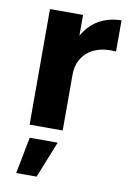

<svg xmlns="http://www.w3.org/2000/svg" viewBox="-87 -597 590 880"><g transform="rotate(10 208.0 -157.5)"><path d="M406 -544V-399Q398 -400 382 -400Q311 -400 269.5 -361.5Q228 -323 228 -259V0H74V-538H228V-441Q256 -491 301 -517Q346 -543 406 -544ZM85 59H215L147 229H52Z"/></g></svg>

Font: Montserrat SemiBold
Style: Regular
Weight: 600
Designer: Julieta Ulanovsky
Foundry: Julieta Ulanovsky
Version: Version 6.001